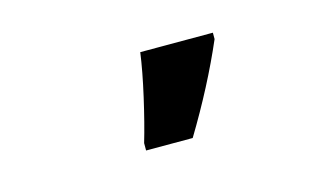

<svg xmlns="http://www.w3.org/2000/svg" viewBox="-39 -890 643 378"><g transform="rotate(-15 282.0 -701.0)"><path d="M222 -621Q233 -658 244.5 -708.5Q256 -759 261 -796H409V-783Q372 -697 317 -606H222Z"/></g></svg>

Font: Noto Sans UI ExtraBold
Style: Regular
Weight: 800
Designer: Monotype Design Team
Foundry: Monotype Imaging Inc.
Version: Version 1.001